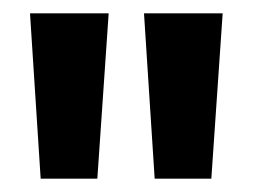

<svg xmlns="http://www.w3.org/2000/svg" viewBox="-20 -730 379 288"><path d="M41 -462 25 -710H143L126 -462ZM212 -462 196 -710H314L297 -462Z"/></svg>

Font: Bricolage Grotesque 10pt SemiBold
Style: Regular
Weight: 600
Designer: Mathieu Triay
Foundry: Atelier Triay
Version: Version 1.000; ttfautohint (v1.8.4.7-5d5b);gftools[0.9.29]